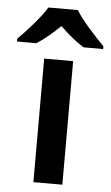

<svg xmlns="http://www.w3.org/2000/svg" viewBox="-101 -803 487 839"><g transform="rotate(5 142.0 -383.0)"><path d="M206 -766H77C50 -721 -9 -656 -47 -618V-606H38C73 -628 105 -656 141 -690C176 -656 211 -627 245 -606H331V-618C295 -655 233 -721 206 -766ZM205 0V-542H78V0Z"/></g></svg>

Font: Noto Sans Myanmar UI SemiBold
Style: Regular
Weight: 600
Designer: Monotype Design Team
Foundry: Monotype Imaging Inc.
Version: Version 2.103